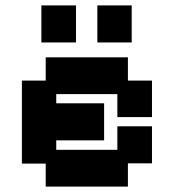

<svg xmlns="http://www.w3.org/2000/svg" viewBox="-20 -679 643 710"><path d="M149 11V-74H61V-381H149V-467H453V-381H542V-246H414V-331H188V-297H365V-160H188V-125H414V-212H542V-75H453V11ZM133 -522V-659H261V-522ZM340 -522V-659H467V-522Z"/></svg>

Font: Pixelify Sans
Style: Bold
Weight: 700
Designer: Stefie Justprince
Foundry: Typecalism Foundryline
Version: Version 1.000